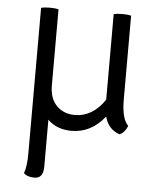

<svg xmlns="http://www.w3.org/2000/svg" viewBox="-52 -538 658 801"><g transform="rotate(5 277.5 -138.0)"><path d="M465 -490V-138Q465 -59 493 -31Q483 -4 460 7Q412 -9 398 -62Q341 10 259 10Q197 10 159 -28V169Q159 218 122 218Q92 218 77 203Q88 176 88 118V-490Q101 -494 124.5 -494Q148 -494 161 -490V-171Q161 -117 190.5 -87Q220 -57 267 -57Q341 -57 392 -132V-490Q404 -494 428.5 -494Q453 -494 465 -490Z"/></g></svg>

Font: Signika
Style: Light
Weight: 300
Designer: Anna Giedrys
Foundry: Anna Giedrys
Version: Version 1.001